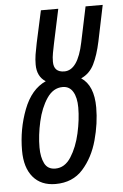

<svg xmlns="http://www.w3.org/2000/svg" viewBox="-54 -799 543 848"><g transform="rotate(-5 217.0 -375.0)"><path d="M366 -311Q366 -409 311 -445Q349 -462 368.5 -501Q388 -540 401 -601L434 -760H358L325 -603Q300 -482 240 -482Q193 -482 193 -529Q193 -549 196.5 -567Q200 -585 205 -610L237 -760H160L129 -618Q123 -589 119.5 -567.5Q116 -546 116 -523Q116 -470 154 -446Q89 -417 56 -331Q23 -245 23 -150Q23 -74 58.5 -32Q94 10 158 10Q234 10 279.5 -41Q325 -92 345.5 -166.5Q366 -241 366 -311ZM101 -157Q101 -211 114.5 -271Q128 -331 156 -372.5Q184 -414 226 -414Q256 -414 271.5 -388Q287 -362 287 -318Q287 -265 273.5 -204.5Q260 -144 232.5 -101Q205 -58 163 -58Q129 -58 115 -86Q101 -114 101 -157Z"/></g></svg>

Font: Noto Sans Display Condensed
Style: Italic
Weight: 400
Width: 3
Designer: Monotype Design team
Foundry: Monotype Imaging Inc.
Version: 1.000